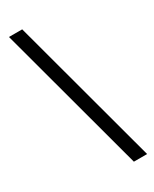

<svg xmlns="http://www.w3.org/2000/svg" viewBox="-222 -765 788 980"><g transform="rotate(-30 172.0 -275.0)"><path d="M255 160 21 -710H99L333 160Z"/></g></svg>

Font: Giro Sans Semibold
Style: Regular
Weight: 600
Designer: Paul D. Hunt
Foundry: Adobe Systems Incorporated
Version: Version 1.000;PS 1.0;hotconv 1.0.88;makeotf.lib2.5.647800